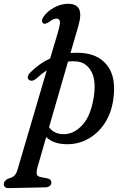

<svg xmlns="http://www.w3.org/2000/svg" viewBox="-108 -750 655 1012"><path d="M82 -334.5Q59.5 -317 44 -330Q35.5 -336 39 -347.8Q42.5 -359.5 54.5 -370.5Q101 -417 156.5 -442L195 -572Q210 -621.5 207.8 -636.8Q205.5 -652 188.5 -652Q173 -652 148.5 -632.5Q140.5 -628 133.5 -625.5Q126.5 -623 120.5 -626.5Q114.5 -630 113.5 -639.2Q112.5 -648.5 120.5 -660.5Q139.5 -689 176 -709.5Q212.5 -730 251.5 -730Q294.5 -730 308.8 -702.5Q323 -675 304.5 -611.5L263.5 -470.5Q288 -472.5 313.5 -471.5Q407.5 -468 456.5 -406Q505.5 -344 489.5 -228Q479 -152.5 442.5 -98.2Q406 -44 352.5 -15.8Q299 12.5 237.5 10Q172.5 8 135.5 -27.5L88.5 135.5Q84 152 85.2 166Q86.5 180 107.5 183.5L139 189.5Q152.5 192 157.5 198.2Q162.5 204.5 163 211.5Q163 223 154.2 230Q145.5 237 131.5 237.5L-63.5 241.5Q-73 242 -80.5 236.5Q-88 231 -88 220Q-88 202.5 -63.5 191Q-41 185 -31.2 174.8Q-21.5 164.5 -16 145.5L138.5 -379.5Q110.5 -361 82 -334.5ZM219.5 -43Q276 -39 323.2 -87.8Q370.5 -136.5 386.5 -240Q399.5 -327 373 -374Q346.5 -421 297.5 -426Q274 -428.5 250.5 -425.5L150.5 -79.5Q174.5 -46 219.5 -43Z"/></svg>

Font: Fraunces 9pt S050
Style: Italic
Weight: 400
Italic angle: -16°
Version: Version 1.000; ttfautohint (v1.8.3)